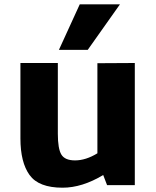

<svg xmlns="http://www.w3.org/2000/svg" viewBox="-20 -862 727 893"><path d="M538 -842 388 -630H254L351 -842ZM433 -568 607 -569V-1H478L460 -48Q362 11 271 11Q160 11 117.5 -48Q75 -107 75 -218V-569H249V-240Q249 -170 265.5 -143Q282 -116 329 -116Q379 -116 433 -149Z"/></svg>

Font: Martel Sans Heavy
Style: Regular
Weight: 900
Designer: Dan Reynolds and Mathieu Réguer
Foundry: Dan Reynolds and Mathieu Réguer
Version: Version 1.001;PS 001.001;hotconv 1.0.70;makeotf.lib2.5.58329